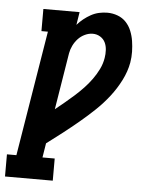

<svg xmlns="http://www.w3.org/2000/svg" viewBox="-71 -786 624 829"><g transform="rotate(5 241.0 -371.5)"><path d="M-18 0V-96H23L112 -639H84V-735H241L232 -679Q244 -693 259 -705Q274 -717 290.5 -726Q307 -735 325 -739Q343 -743 361 -743Q384 -743 405.5 -735Q427 -727 442 -711Q457 -695 465.5 -674Q474 -653 477.5 -630.5Q481 -608 481.5 -584.5Q482 -561 478 -537Q471 -498 451.5 -459.5Q432 -421 405.5 -387Q379 -353 347.5 -323Q316 -293 282.5 -265Q249 -237 215 -210.5Q181 -184 146 -158L136 -96H189V0ZM171 -308Q192 -325 212 -341.5Q232 -358 252 -376Q272 -394 290 -413Q308 -432 323.5 -453.5Q339 -475 350.5 -498.5Q362 -522 366 -547Q369 -564 368 -582Q367 -600 360 -614.5Q353 -629 338.5 -638Q324 -647 306 -647Q289 -647 272 -639Q255 -631 242.5 -617.5Q230 -604 222 -587.5Q214 -571 211 -554Z"/></g></svg>

Font: Iosevka Curly Slab
Style: Bold Italic
Weight: 700
Italic angle: -9°
Monospace: yes
Designer: Belleve Invis
Foundry: Belleve Invis
Version: Version 22.1.2; ttfautohint (v1.8.4)